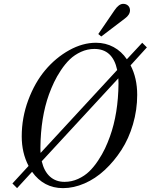

<svg xmlns="http://www.w3.org/2000/svg" viewBox="-20 -950 776 988"><path d="M67.9 18.1 43.9 -5.9 127 -96.2Q91.8 -163.6 91.8 -248Q91.8 -344.7 125.5 -435.1Q159.2 -525.4 213.1 -589.4Q267.1 -653.3 336.2 -691.7Q405.3 -730 474.1 -730Q523.4 -730 564.5 -707.8Q605.5 -685.5 632.8 -645L711.9 -730L735.8 -706.1L651.9 -613.8Q686 -548.3 686 -461.9Q686 -384.8 664.3 -310.5Q642.6 -236.3 604.7 -178Q566.9 -119.6 518.8 -75Q470.7 -30.3 414.8 -6.1Q358.9 18.1 304.2 18.1Q205.1 18.1 145 -65.9ZM588.9 -546.9 194.8 -120.1Q207 -68.4 237.1 -41.3Q267.1 -14.2 312 -14.2Q348.6 -14.2 381.8 -29.3Q415 -44.4 439.2 -67.9Q463.4 -91.3 484.9 -123.8Q506.3 -156.2 520.3 -185.8Q534.2 -215.3 545.9 -248Q588.4 -366.2 589.8 -520Q589.8 -541 588.9 -546.9ZM188 -191.9Q188 -168.9 189 -163.1L583 -589.8Q560.1 -698.2 465.8 -698.2Q429.7 -698.2 396.7 -683.1Q363.8 -668 339.6 -644.8Q315.4 -621.6 293.7 -588.9Q272 -556.2 258.1 -526.6Q244.1 -497.1 231.9 -463.9Q189.5 -345.7 188 -191.9ZM501 -762.2 485.8 -774.9 569.8 -897.9Q591.8 -930.2 613.8 -930.2Q629.4 -930.2 639.2 -920.9Q648.9 -911.6 648.9 -897Q648.9 -874 623 -855Z"/></svg>

Font: Flanker Steampunk
Style: Italic
Weight: 400
Italic angle: -12°
Designer: Alexey Kryukov, Leonardo Di Lena
Foundry: Alexey Kryukov, Leonardo Di Lena
Version: 1.210